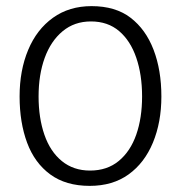

<svg xmlns="http://www.w3.org/2000/svg" viewBox="-20 -598 589 627"><path d="M444 -283Q444 -354 425 -409.5Q406 -465 369 -496.5Q332 -528 277 -528Q223 -528 184.5 -496Q146 -464 126 -409Q106 -354 106 -283Q106 -213 125 -158Q144 -103 182 -72Q220 -41 274 -41Q330 -41 368 -72.5Q406 -104 425 -158.5Q444 -213 444 -283ZM507 -283Q507 -199 479.5 -132.5Q452 -66 400 -28.5Q348 9 273 9Q195 9 144 -28.5Q93 -66 68.5 -132Q44 -198 44 -283Q44 -368 72 -435Q100 -502 153 -540Q206 -578 279 -578Q357 -578 406.5 -540Q456 -502 481.5 -435.5Q507 -369 507 -283Z"/></svg>

Font: Yaldevi ExtraLight Light
Style: Regular
Weight: 300
Version: Version 1.100